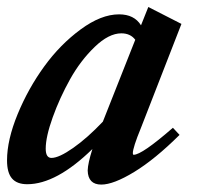

<svg xmlns="http://www.w3.org/2000/svg" viewBox="-26 -505 555 538"><path d="M50.3 11.2Q21.5 11.2 7.6 -4.9Q-6.3 -21 -6.3 -55.7Q-6.3 -112.8 23.4 -185.1Q53.2 -257.3 97.9 -318.8Q142.6 -380.4 200 -422.6Q257.3 -464.8 307.6 -464.8Q350.1 -464.8 369.1 -434.1L389.6 -485.4L482.4 -438L369.1 -147Q346.2 -91.3 346.2 -75.7Q346.2 -71.3 348.6 -71.3Q371.6 -71.3 458.5 -147L477.1 -127Q408.2 -58.6 350.1 -23.2Q292 12.2 257.8 12.2Q220.7 12.2 219.7 -27.3Q220.2 -47.4 232.9 -87.4Q131.8 11.2 50.3 11.2ZM102.1 -88.4Q102.1 -62.5 118.2 -62.5Q139.2 -62.5 179.2 -90.6Q219.2 -118.7 262.2 -164.1L353 -393.6Q339.4 -411.6 314 -411.6Q278.8 -411.6 239.3 -373.5Q199.7 -335.4 170.4 -283Q141.1 -230.5 121.6 -176Q102.1 -121.6 102.1 -88.4Z"/></svg>

Font: Elstob 6pt
Style: Italic
Weight: 700
Italic angle: -20°
Designer: Peter S. Baker
Version: Version 1.015